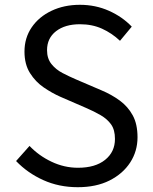

<svg xmlns="http://www.w3.org/2000/svg" viewBox="-20 -767 637 800"><path d="M304 13Q226 13 160.5 -16.5Q95 -46 47 -96L103 -159Q142 -118 195 -93Q248 -68 305 -68Q377 -68 418 -101Q459 -134 459 -188Q459 -226 443 -248.5Q427 -271 399.5 -287Q372 -303 337 -318L231 -364Q197 -379 162.5 -402.5Q128 -426 105 -462.5Q82 -499 82 -552Q82 -609 112 -653Q142 -697 194.5 -722Q247 -747 313 -747Q378 -747 434 -722Q490 -697 529 -656L480 -597Q446 -629 405 -647.5Q364 -666 313 -666Q251 -666 213.5 -637Q176 -608 176 -558Q176 -523 194.5 -500Q213 -477 241 -462.5Q269 -448 297 -436L402 -391Q445 -373 479 -348Q513 -323 533 -286.5Q553 -250 553 -195Q553 -137 522.5 -90Q492 -43 436.5 -15Q381 13 304 13Z"/></svg>

Font: Source Han Sans SC
Style: Regular
Weight: 400
Designer: Ryoko NISHIZUKA 西塚涼子 (kana, bopomofo & ideographs); Paul D. Hunt (Latin, Greek & Cyrillic); Sandoll Communications 산돌커뮤니
Foundry: Adobe
Version: Version 2.002;hotconv 1.0.116;makeotfexe 2.5.65601; ttfautoh